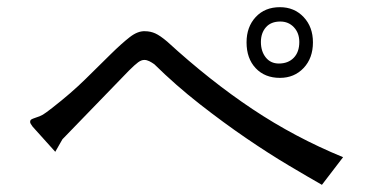

<svg xmlns="http://www.w3.org/2000/svg" viewBox="-20 -627 1040 535"><path d="M134 -204 71 -274Q64 -283 64 -287Q64 -292 67 -294Q70 -296 79 -299Q92 -303 99.5 -307.5Q107 -312 125 -326Q179 -368 218.5 -407Q258 -446 288.5 -476Q319 -506 341.5 -523.5Q364 -541 384 -540Q399 -540 412.5 -534Q426 -528 446 -511Q565 -402 683.5 -323Q802 -244 936 -189L877 -112Q840 -133 784.5 -166Q729 -199 666 -242Q603 -285 536.5 -337Q470 -389 410 -448Q403 -453 396 -456.5Q389 -460 382 -460Q374 -460 365 -453.5Q356 -447 339 -430L154 -239ZM667 -509Q667 -552 692.5 -579.5Q718 -607 760 -607Q800 -607 826 -579.5Q852 -552 852 -509Q852 -465 826 -437.5Q800 -410 760 -410Q718 -410 692.5 -437Q667 -464 667 -509ZM814 -510Q814 -535 799 -551Q784 -567 761 -567Q735 -567 721 -551Q707 -535 707 -510Q707 -484 720.5 -467Q734 -450 757 -450Q783 -450 798.5 -466Q814 -482 814 -510Z"/></svg>

Font: D2Coding
Style: Regular
Weight: 400
Monospace: yes
Designer: Yong-Rak Park; Jeong-Hwan Yoon; Sang-Min Lee;
Foundry: NHN Corporation
Version: Version 1.3.2; Build 20180524